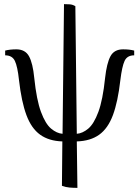

<svg xmlns="http://www.w3.org/2000/svg" viewBox="-20 -685 675 930"><path d="M280 215 282 0Q217 -2 174.5 -32.5Q132 -63 108 -127.5Q84 -192 72 -297Q65 -363 52 -390Q39 -417 5 -417V-440Q28 -446 59 -446Q102 -446 120.5 -412.5Q139 -379 146 -307Q157 -201 178.5 -143Q200 -85 227.5 -62Q255 -39 283 -37L290 -665Q304 -665 318 -664Q332 -663 345 -655L352 -37Q380 -39 407.5 -62Q435 -85 456.5 -143Q478 -201 489 -307Q497 -379 515 -412.5Q533 -446 576 -446Q608 -446 630 -440V-417Q596 -417 583.5 -390Q571 -363 563 -297Q551 -192 527 -127.5Q503 -63 460.5 -32.5Q418 -2 352 0L355 225Q336 225 317.5 223.5Q299 222 280 215Z"/></svg>

Font: Bona Nova
Style: Regular
Weight: 400
Designer: Mateusz Machalski
Foundry: Capitalics
Version: Version 4.001; ttfautohint (v1.8.3)